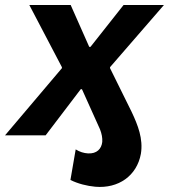

<svg xmlns="http://www.w3.org/2000/svg" viewBox="-56 -540 674 766"><path d="M-36 0H126L266 -184H271L343 -24C350 -6 353 10 352 26C349 54 330 74 295 72C278 71 262 66 246 56L225 178C255 193 291 202 324 205C417 213 490 161 506 74C516 14 494 -41 469 -94L383 -268V-272L598 -520H437L305 -353H300L226 -520H61L191 -272V-268Z"/></svg>

Font: Fixel Display
Style: Bold Italic
Weight: 700
Italic angle: -10°
Designer: AlfaBravo + MacPaw
Foundry: Kyrylo Tkachov, Marchela Mozhyna, Serhii Makarenko, Maria Weinstein, Zakhar Kryvoshyya
Version: Version 1.210;Glyphs 3.2 (3217)